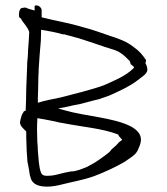

<svg xmlns="http://www.w3.org/2000/svg" viewBox="-20 -685 619 710"><path d="M50 -630C50 -626 50 -624 52 -620L58 -616V-615C65 -601 82 -586 88 -567V-565C87 -544 86 -524 84 -503C84 -495 83 -487 83 -479V-478C81 -463 80 -448 80 -432C79 -407 78 -381 77 -355C77 -329 76 -303 75 -279V-276C71 -275 71 -274 68 -273C66 -269 64 -265 61 -261C59 -255 54 -238 54 -232C54 -219 68 -208 77 -199V-197C77 -181 77 -165 78 -149C78 -135 79 -121 80 -108C81 -96 81 -84 84 -76V-75L88 -53V-52C89 -41 91 -34 94 -25C105 9 156 10 201 -1C244 -12 291 -20 329 -34C366 -48 407 -67 440 -86C460 -101 483 -111 491 -133L496 -145C511 -182 491 -202 465 -217C399 -251 298 -254 216 -278L195 -284L227 -290C242 -294 259 -297 275 -300C296 -305 322 -313 345 -318C361 -324 380 -329 392 -335C427 -351 462 -367 490 -389C504 -401 523 -410 525 -426C525 -434 522 -446 518 -450V-452C519 -455 520 -459 520 -463C506 -483 496 -496 473 -512C448 -532 419 -542 385 -553C361 -561 318 -577 289 -584H288C237 -600 189 -607 134 -621V-647C134 -656 124 -665 115 -665C113 -665 110 -665 108 -663V-646C97 -650 86 -651 75 -657C72 -657 68 -657 65 -656H64C55 -656 50 -646 50 -630ZM117 -202C117 -214 117 -228 118 -242V-248L142 -244C151 -242 159 -241 168 -239L183 -236C193 -233 204 -231 217 -229C283 -216 359 -210 416 -188L418 -187V-185C420 -180 427 -174 432 -168L420 -159L409 -147C404 -142 398 -138 392 -132C387 -123 376 -116 367 -109C355 -101 339 -88 324 -80L300 -67C283 -61 264 -51 242 -51C234 -49 224 -48 217 -46L193 -40C182 -37 169 -35 156 -35H154C154 -35 137 -33 132 -46C123 -68 123 -99 120 -127V-128C120 -139 119 -150 118 -161C118 -174 117 -187 117 -202ZM120 -305V-323L121 -353C121 -370 122 -387 122 -404V-405C123 -413 123 -420 123 -429C125 -465 128 -500 131 -534C131 -546 132 -557 132 -569V-575C160 -570 186 -566 212 -558H218C223 -556 233 -554 244 -551C298 -537 356 -514 407 -499H408V-498C412 -496 416 -496 421 -492C437 -483 448 -471 460 -459V-458L461 -457C462 -454 462 -453 463 -448C466 -445 473 -441 476 -436L473 -432C445 -404 403 -387 367 -371C343 -361 310 -353 283 -345L271 -342C250 -336 228 -331 206 -325C174 -318 148 -314 120 -305ZM464 -217H465ZM490 -389Z"/></svg>

Font: Scribbler
Style: Lt
Weight: 300
Designer: Mew Too
Foundry: Cannot Into Space Fonts
Version: Version 1.001